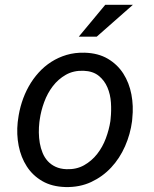

<svg xmlns="http://www.w3.org/2000/svg" viewBox="-20 -753 627 783"><path d="M53.7 -265.6Q58.1 -301.3 69.1 -335.7Q80.1 -370.1 97.2 -400.6Q114.3 -431.2 137.5 -456.8Q160.6 -482.4 189.2 -500.7Q217.8 -519 251.7 -529.1Q285.6 -539.1 324.7 -538.1Q380.4 -536.6 419.7 -513.4Q459 -490.2 482.9 -452.9Q506.8 -415.5 515.9 -367.9Q524.9 -320.3 519.5 -270.5L518.6 -259.3Q511.7 -206.1 490 -156.7Q468.3 -107.4 433.6 -70.1Q398.9 -32.7 351.8 -10.7Q304.7 11.2 247.1 9.8Q191.9 8.3 152.6 -14.4Q113.3 -37.1 89.4 -74.2Q65.4 -111.3 56.2 -158.2Q46.9 -205.1 52.2 -254.9ZM140.6 -254.9Q138.2 -234.4 138.4 -212.4Q138.7 -190.4 142.3 -169.4Q146 -148.4 153.8 -129.4Q161.6 -110.4 174.8 -95.9Q188 -81.5 206.8 -72.8Q225.6 -64 251 -63Q291.5 -61.5 322.8 -79.1Q354 -96.7 376.2 -125Q398.4 -153.3 411.6 -188.7Q424.8 -224.1 430.2 -259.3L431.2 -270Q434.6 -300.8 432.4 -334.5Q430.2 -368.2 418 -396.7Q405.8 -425.3 382.3 -444.1Q358.9 -462.9 320.8 -464.4Q279.8 -465.8 248.5 -448Q217.3 -430.2 195.3 -401.4Q173.3 -372.6 160.2 -336.7Q147 -300.8 142.1 -265.6ZM409.2 -733.4H522L374.5 -603.5H301.3Z"/></svg>

Font: Roboto Mono
Style: Italic
Weight: 400
Designer: Google
Version: Version 2.000985; 2015; ttfautohint (v1.3)